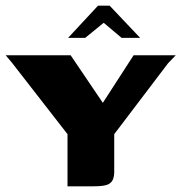

<svg xmlns="http://www.w3.org/2000/svg" viewBox="-20 -654 637 674"><path d="M217 0V-183L21 -435L0 -460H228L341 -293L449 -460H597L570 -432L381 -183V-60Q382 -35 375.5 -22Q369 -9 353.5 -4.5Q338 0 309 0ZM219 -521 324 -634H365L472 -521H407L344 -574L279 -521Z"/></svg>

Font: r_Genos
Style: Bold
Weight: 700
Designer: Robert E. Leuschke
Foundry: Robert E. Leuschke
Version: Version 2.000;June 29, 2024;FontCreator 14.0.0.2814 32-bit